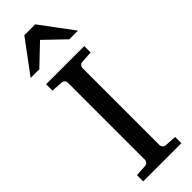

<svg xmlns="http://www.w3.org/2000/svg" viewBox="-304 -927 938 938"><g transform="rotate(-45 165.0 -458.0)"><path d="M33.2 0V-43L92.8 -46.9Q103.5 -47.9 108.6 -54.7Q113.8 -61.5 113.8 -68.8V-602.1Q113.8 -609.4 108.6 -615.7Q103.5 -622.1 92.8 -623L33.2 -627V-670.9H296.9V-627L235.8 -623Q225.6 -622.1 220.2 -615.7Q214.8 -609.4 214.8 -602.1V-68.8Q214.8 -61.5 220.2 -54.7Q225.6 -47.9 235.8 -46.9L296.9 -43V0ZM268.6 -746.1 165.5 -845.2 61.5 -746.1H1.5L127.4 -915.5H202.6L328.6 -746.1Z"/></g></svg>

Font: Charis SIL Am
Style: Regular
Weight: 400
Foundry: SIL International
Version: Version 5.000